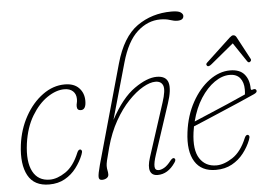

<svg xmlns="http://www.w3.org/2000/svg" viewBox="-51 -787 1204 863"><g transform="rotate(-5 551.0 -356.0)"><path d="M241.5 -413Q204.5 -413 164.5 -386Q124.5 -359 93.8 -307.8Q63 -256.5 53 -184.5Q42 -103 65.5 -58.5Q89 -14 142 -14Q175.5 -14 213.2 -39.2Q251 -64.5 275.5 -124.5Q281 -137 288.5 -137Q293.5 -137 296 -131.8Q298.5 -126.5 293 -113Q281 -82.5 260 -54.8Q239 -27 208.5 -9.8Q178 7.5 137.5 7.5Q69.5 7.5 42 -43Q14.5 -93.5 25.5 -181Q34.5 -251 66.5 -308.5Q98.5 -366 145.5 -400.2Q192.5 -434.5 245.5 -434.5Q287 -434.5 309.2 -411.5Q331.5 -388.5 331.5 -353Q331.5 -313 308 -313Q290.5 -313 290.5 -331.5Q290.5 -339.5 292.5 -346.8Q294.5 -354 294.5 -364.5Q294.5 -386.5 280.5 -399.8Q266.5 -413 241.5 -413Z M420 -135Q408.5 -92.5 405 -76.8Q401.5 -61 401.5 -53Q401.5 -41 403.5 -32.8Q405.5 -24.5 405.5 -14.5Q405.5 -4 396.5 1.8Q387.5 7.5 375.5 7.5Q361.5 7.5 361 -6.2Q360.5 -20 371.5 -60.5L496.5 -507Q529.5 -624.5 596.5 -671.8Q663.5 -719 751.5 -719Q782 -719 792.8 -711.5Q803.5 -704 803.5 -695.5Q803.5 -675.5 775 -675.5Q760.5 -675.5 742 -681.8Q723.5 -688 698.5 -688Q642 -688 595 -645.5Q548 -603 521.5 -509L450 -256.5Q501.5 -352 559 -392.2Q616.5 -432.5 660 -432.5Q703 -432.5 711.8 -401Q720.5 -369.5 700 -308.5L626.5 -85Q614.5 -48.5 615.5 -31.2Q616.5 -14 633 -14Q644 -14 658.2 -22Q672.5 -30 689.5 -52Q701 -66 708 -60.5Q715.5 -54.5 706 -41Q673 7.5 626.5 7.5Q601 7.5 593.2 -13Q585.5 -33.5 598.5 -74L676.5 -315Q694.5 -370 686.5 -390.5Q678.5 -411 652.5 -411Q628 -411 595.8 -392.5Q563.5 -374 529.8 -338.8Q496 -303.5 467 -252.2Q438 -201 420 -135Z M1048.5 -113Q1036.5 -82.5 1015 -54.8Q993.5 -27 962.2 -9.8Q931 7.5 889.5 7.5Q824 7.5 794.8 -40Q765.5 -87.5 776.5 -172.5Q786 -247.5 818.5 -306.2Q851 -365 896.8 -398.8Q942.5 -432.5 991 -432.5Q1035 -432.5 1055.8 -407.5Q1076.5 -382.5 1076.5 -343.5Q1076.5 -334.5 1084.5 -337.5Q1097.5 -342.5 1101.5 -334Q1106 -324.5 1090 -317Q1059 -303 1018 -285.2Q977 -267.5 935.2 -249.8Q893.5 -232 859.5 -217.5Q825.5 -203 808 -196Q805.5 -182.5 803.5 -169Q793 -90.5 818.5 -51.5Q844 -12.5 893.5 -12.5Q927.5 -12.5 966.8 -38.2Q1006 -64 1031 -124.5Q1036.5 -137 1044 -137Q1049 -137 1051.5 -131.8Q1054 -126.5 1048.5 -113ZM987.5 -412.5Q953.5 -412.5 919 -388.5Q884.5 -364.5 856.2 -320.8Q828 -277 813 -217.5Q837 -228 878.2 -245.2Q919.5 -262.5 965.2 -282.2Q1011 -302 1048.5 -319Q1050 -328 1050 -341.5Q1050 -374 1034.2 -393.2Q1018.5 -412.5 987.5 -412.5ZM911 -467.5Q896 -455 890 -462.5Q884 -469.5 892 -476.5L1002.5 -579.5Q1012.5 -588.5 1018.5 -588.5Q1028 -588.5 1033 -579.5L1088 -476.5Q1092.5 -468.5 1083.5 -462.5Q1077 -458.5 1071 -467.5L1014 -552.5Z"/></g></svg>

Font: Fraunces 144pt S100 Thin
Style: Italic
Weight: 100
Italic angle: -16°
Version: Version 1.000; ttfautohint (v1.8.3)